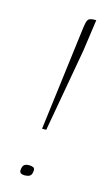

<svg xmlns="http://www.w3.org/2000/svg" viewBox="-87 -542 328 577"><g transform="rotate(15 76.5 -253.0)"><path d="M66 -149 107 -474Q109 -491 113 -498.5Q117 -506 133 -506H139L125 -407L79 -149ZM36 -16Q38 -27 43.5 -30Q49 -33 56 -33Q64 -33 70 -30.5Q76 -28 74 -16Q73 -9 69.5 -5.5Q66 -2 61 -1Q56 0 52 0Q48 0 43.5 -1Q39 -2 37 -5.5Q35 -9 36 -16Z"/></g></svg>

Font: Genos Thin
Style: Italic
Weight: 100
Italic angle: -8°
Designer: Robert E. Leuschke
Foundry: Robert E. Leuschke
Version: Version 1.010